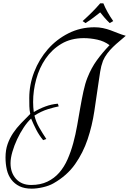

<svg xmlns="http://www.w3.org/2000/svg" viewBox="-20 -1058 772 1148"><path d="M545 -895Q572 -895 595.5 -890Q619 -885 641 -877Q663 -869 685 -860Q707 -851 732 -844Q714 -828 694 -811.5Q674 -795 655.5 -777Q637 -759 621.5 -738.5Q606 -718 596 -695Q584 -663 579 -629.5Q574 -596 569 -563Q557 -480 544 -393Q531 -306 504 -225.5Q477 -145 429 -76.5Q381 -8 300 38Q274 53 237 61.5Q200 70 170 70Q126 70 96.5 55.5Q67 41 48 16Q29 -9 21 -43Q13 -77 13 -116Q13 -161 25.5 -196.5Q38 -232 58.5 -262.5Q79 -293 105.5 -320.5Q132 -348 161 -377Q156 -400 155.5 -423Q155 -446 155 -472Q155 -552 184.5 -628Q214 -704 266 -763.5Q318 -823 389.5 -859Q461 -895 545 -895ZM178 -448Q178 -432 179 -417.5Q180 -403 182 -388Q215 -408 251.5 -421.5Q288 -435 326 -438L331 -422Q305 -417 266 -405Q227 -393 186 -367Q195 -329 215 -294.5Q235 -260 257 -227L238 -220Q214 -249 197 -282Q180 -315 166 -349Q144 -329 122 -296Q100 -263 82.5 -225.5Q65 -188 54 -150Q43 -112 43 -82Q43 -25 76 11.5Q109 48 166 48Q222 48 263.5 28Q305 8 334.5 -26Q364 -60 384 -105.5Q404 -151 418 -202.5Q432 -254 441.5 -308.5Q451 -363 460 -414.5Q469 -466 479 -512.5Q489 -559 503 -594Q526 -652 559 -697.5Q592 -743 635 -788Q603 -812 561.5 -821Q520 -830 481 -830Q404 -830 347 -796Q290 -762 252.5 -707Q215 -652 196.5 -584Q178 -516 178 -448ZM636 -920Q619 -936 604.5 -953Q590 -970 579 -984Q560 -969 538.5 -952.5Q517 -936 491 -920L474 -932Q504 -959 530.5 -985.5Q557 -1012 579 -1038H598Q619 -986 657 -932Z"/></svg>

Font: Lucien Schoenschriftv CAT
Style: Regular
Weight: 400
Designer: Lucian Bernhard 1928
Foundry: CAT-Fonts Peter Wiegel
Version: Version 1.000